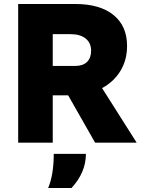

<svg xmlns="http://www.w3.org/2000/svg" viewBox="-20 -714 711 961"><path d="M71 0V-694H357Q480 -694 548 -639Q616 -584 616 -484Q616 -414 583 -359.5Q550 -305 491 -273L664 0H456L321 -237H244V0ZM333 -543H244V-384H357Q395 -384 415.5 -404Q436 -424 436 -460Q436 -499 409 -521Q382 -543 333 -543ZM221 227Q249 161 249 56H410Q410 149 338 227Z"/></svg>

Font: Cantarell Extra Bold
Style: Regular
Weight: 800
Designer: Dave Crossland, Nikolaus Waxweiler, Florian Fecher, Jacques Le Bailly, Eben Sorkin, Alexei Vanyashin, Alexios Zavras, Em
Version: Version 0.303